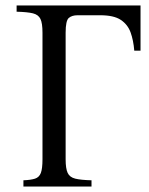

<svg xmlns="http://www.w3.org/2000/svg" viewBox="-20 -685 546 705"><path d="M496 -665V-499H473Q470 -537 459.5 -566Q449 -595 423.5 -612Q398 -629 348 -629H265Q244 -629 232.5 -619Q221 -609 221 -565V-100Q221 -66 228.5 -50Q236 -34 256.5 -29Q277 -24 316 -23V0H66V-23Q93 -24 108.5 -29Q124 -34 130 -50Q136 -66 136 -100V-565Q136 -600 128.5 -615.5Q121 -631 101 -636Q81 -641 41 -642V-665Z"/></svg>

Font: Bona Nova
Style: Regular
Weight: 400
Designer: Mateusz Machalski
Foundry: Capitalics
Version: Version 4.001; ttfautohint (v1.8.3)